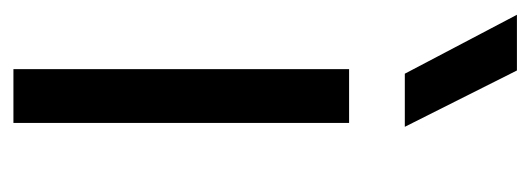

<svg xmlns="http://www.w3.org/2000/svg" viewBox="-272 -518 790 286"><g transform="rotate(90 123.0 -375.0)"><path d="M163.1 -500V0H83V-500ZM2 -750H85L168.9 -583H89.8Z"/></g></svg>

Font: Human Sans
Style: Regular
Weight: 400
Designer: Tim Radville
Foundry: Continuum
Version: Version 1.000;FEAKit 1.0